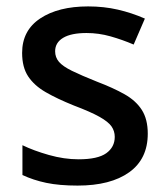

<svg xmlns="http://www.w3.org/2000/svg" viewBox="-20 -569 524 599"><path d="M441 -152Q441 -73 383 -31.5Q325 10 222 10Q165 10 124.5 1.5Q84 -7 50 -23V-116Q85 -99 132.5 -85.5Q180 -72 225 -72Q285 -72 311.5 -91Q338 -110 338 -142Q338 -160 328 -174.5Q318 -189 290.5 -204.5Q263 -220 210 -240Q158 -261 122.5 -281.5Q87 -302 68 -330.5Q49 -359 49 -404Q49 -474 105.5 -511.5Q162 -549 255 -549Q304 -549 347.5 -539Q391 -529 432 -511L397 -430Q362 -445 325 -455.5Q288 -466 250 -466Q202 -466 177 -451Q152 -436 152 -409Q152 -390 164 -376Q176 -362 204.5 -348Q233 -334 283 -314Q333 -295 368.5 -275Q404 -255 422.5 -226Q441 -197 441 -152Z"/></svg>

Font: Noto Sans Ol Chiki Medium
Style: Regular
Weight: 500
Designer: Monotype Design Team, Lewis McGuffie
Foundry: Monotype Imaging Inc.
Version: Version 2.003; ttfautohint (v1.8.4.7-5d5b)